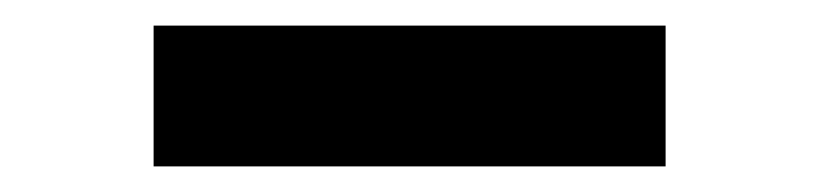

<svg xmlns="http://www.w3.org/2000/svg" viewBox="-20 -385 640 150"><path d="M100 -255H500V-365H100Z"/></svg>

Font: CommitMono
Style: 700Regular
Weight: 700
Monospace: yes
Designer: Eigil Nikolajsen
Foundry: Eigil Nikolajsen
Version: Version 1.143